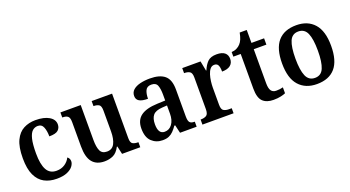

<svg xmlns="http://www.w3.org/2000/svg" viewBox="-49 -1182 3123 1715"><g transform="rotate(-20 1512.5 -324.5)"><path d="M271 10Q204 10 153.5 -17Q103 -44 74.5 -104.5Q46 -165 46 -265Q46 -373 75.5 -434.5Q105 -496 155 -522Q205 -548 267 -548Q349 -548 396.5 -519.5Q444 -491 444 -444Q444 -411 421 -390Q398 -369 336 -369Q336 -419 322 -455.5Q308 -492 270 -492Q240 -492 218 -472Q196 -452 184 -403Q172 -354 172 -266Q172 -163 200.5 -110.5Q229 -58 293 -58Q339 -58 372.5 -80.5Q406 -103 422 -137Q444 -122 444 -94Q444 -71 426 -47Q408 -23 370 -6.5Q332 10 271 10Z M725 10Q649 10 610 -37.5Q571 -85 571 -187V-419Q571 -462 554 -475Q537 -488 505 -488H502V-536H695V-204Q695 -137 711.5 -101Q728 -65 775 -65Q825 -65 847 -108Q869 -151 869 -222V-420Q869 -466 849.5 -477Q830 -488 802 -488H799V-536H993V-113Q993 -69 1012.5 -58.5Q1032 -48 1060 -48H1066V0H893L876 -76H871Q844 -24 807 -7Q770 10 725 10Z M1277 10Q1216 10 1174 -29.5Q1132 -69 1132 -152Q1132 -232 1184 -270.5Q1236 -309 1341 -313L1418 -316V-373Q1418 -427 1405.5 -459.5Q1393 -492 1349 -492Q1308 -492 1293.5 -461.5Q1279 -431 1279 -383Q1225 -383 1198 -398.5Q1171 -414 1171 -448Q1171 -483 1195.5 -505Q1220 -527 1262 -537.5Q1304 -548 1355 -548Q1448 -548 1495 -509Q1542 -470 1542 -376V-119Q1542 -78 1554.5 -63Q1567 -48 1598 -48H1602V0H1444L1426 -77H1418Q1398 -49 1379.5 -30Q1361 -11 1337 -0.5Q1313 10 1277 10ZM1319 -55Q1364 -55 1391 -92.5Q1418 -130 1418 -191V-269L1371 -266Q1308 -262 1283.5 -232.5Q1259 -203 1259 -147Q1259 -55 1319 -55Z M1657 0V-48H1660Q1692 -48 1712.5 -60.5Q1733 -73 1733 -120V-420Q1733 -464 1713.5 -476Q1694 -488 1663 -488H1660V-536H1834L1852 -443H1856Q1875 -490 1903.5 -518.5Q1932 -547 1989 -547Q2041 -547 2066 -526Q2091 -505 2091 -468Q2091 -429 2064 -407Q2037 -385 1984 -385Q1984 -426 1974 -446Q1964 -466 1938 -466Q1914 -466 1898.5 -447Q1883 -428 1874 -399Q1865 -370 1861 -338Q1857 -306 1857 -280V-115Q1857 -71 1877 -59.5Q1897 -48 1925 -48H1953V0Z M2331 10Q2265 10 2229.5 -24.5Q2194 -59 2194 -147V-476H2124V-520Q2151 -521 2173 -532Q2195 -543 2209 -559Q2224 -575 2234 -599Q2244 -623 2251 -659H2318V-536H2438V-476H2318V-152Q2318 -103 2333.5 -81Q2349 -59 2381 -59Q2399 -59 2415 -61Q2431 -63 2446 -67V-11Q2432 -4 2401.5 3Q2371 10 2331 10Z M2744 10Q2636 10 2574 -59Q2512 -128 2512 -269Q2512 -410 2571.5 -479Q2631 -548 2747 -548Q2855 -548 2916.5 -479Q2978 -410 2978 -269Q2978 -128 2918.5 -59Q2859 10 2744 10ZM2746 -48Q2805 -48 2828.5 -104Q2852 -160 2852 -269Q2852 -379 2828 -434Q2804 -489 2745 -489Q2686 -489 2662.5 -434Q2639 -379 2639 -269Q2639 -160 2663 -104Q2687 -48 2746 -48Z"/></g></svg>

Font: Noto Serif Thai SemiCondensed SemiBold
Style: Regular
Weight: 600
Width: 4
Designer: Monotype Design Team
Foundry: Monotype Imaging Inc.
Version: Version 2.002; ttfautohint (v1.8.4.7-5d5b)